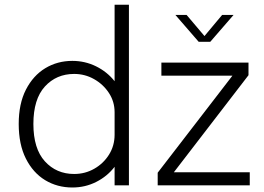

<svg xmlns="http://www.w3.org/2000/svg" viewBox="-20 -802 1144 831"><path d="M293 9.5Q228 9.5 175.5 -22.2Q123 -54 92 -115.5Q61 -177 61 -265.5Q61 -353 92.2 -414Q123.5 -475 176 -506.8Q228.5 -538.5 293 -538.5Q348 -538.5 396 -514.8Q444 -491 476 -450.5V-781.5H538V0H476V-80Q444.5 -39 396.8 -14.8Q349 9.5 293 9.5ZM301 -49Q348.5 -49 388.2 -71.8Q428 -94.5 452 -133Q476 -171.5 476 -219V-316.5Q476 -362 451.5 -399.5Q427 -437 387.2 -459.5Q347.5 -482 301 -482Q224 -482 174.2 -427.5Q124.5 -373 124.5 -265.5Q124.5 -158.5 174.2 -103.8Q224 -49 301 -49ZM1061 -56.5V0H662.5V-54.5L986 -474.5H678.5V-531H1055.5V-476.5L732.5 -56.5ZM739 -737.5H787.5L865 -646L941.5 -737.5H991L890 -621H840Z"/></svg>

Font: Epilogue Light
Style: Regular
Weight: 300
Designer: Tyler Finck
Foundry: Etcetera Type Co
Version: Version 2.111; ttfautohint (v1.8.3)